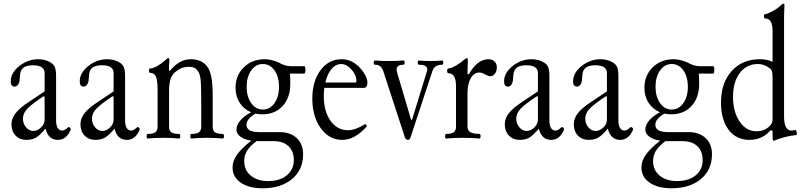

<svg xmlns="http://www.w3.org/2000/svg" viewBox="-20 -745 4337 1038"><path d="M123 11.2Q86.4 11.2 64.2 -12.2Q42 -35.6 42 -73.2Q42 -105 64.7 -133.8Q87.4 -162.6 140.1 -196.8L221.2 -251V-350.1Q221.2 -392.1 158.2 -392.1Q111.8 -392.1 97.2 -368.2Q89.4 -360.4 86.9 -324.2Q86.9 -302.7 79.3 -289.8Q71.8 -276.9 59.1 -276.9Q38.1 -276.9 38.1 -305.2Q38.1 -351.1 84.2 -387.9Q130.4 -424.8 187 -424.8Q225.6 -424.8 255.9 -405.8Q271 -396 277.1 -380.1Q283.2 -364.3 283.2 -334V-94.2Q283.2 -67.9 291.7 -53.5Q300.3 -39.1 315.9 -39.1Q330.1 -39.1 347.2 -56.2Q350.1 -59.1 354 -57.6Q357.9 -56.2 360.8 -51.5Q363.8 -46.9 361.8 -43Q338.9 11.2 293 11.2Q240.7 11.2 226.1 -49.8Q196.3 -14.2 175.3 -1.5Q154.3 11.2 123 11.2ZM221.2 -98.1V-221.2L215.8 -225.1Q149.4 -180.7 126.7 -156.2Q104 -131.8 104 -104Q104 -76.7 120.6 -56.9Q137.2 -37.1 160.2 -37.1Q183.1 -37.1 202.1 -56.2Q221.2 -75.2 221.2 -98.1Z M496.1 11.2Q459.5 11.2 437.3 -12.2Q415 -35.6 415 -73.2Q415 -105 437.7 -133.8Q460.4 -162.6 513.2 -196.8L594.2 -251V-350.1Q594.2 -392.1 531.2 -392.1Q484.9 -392.1 470.2 -368.2Q462.4 -360.4 460 -324.2Q460 -302.7 452.4 -289.8Q444.8 -276.9 432.1 -276.9Q411.1 -276.9 411.1 -305.2Q411.1 -351.1 457.3 -387.9Q503.4 -424.8 560.1 -424.8Q598.6 -424.8 628.9 -405.8Q644 -396 650.1 -380.1Q656.2 -364.3 656.2 -334V-94.2Q656.2 -67.9 664.8 -53.5Q673.3 -39.1 689 -39.1Q703.1 -39.1 720.2 -56.2Q723.1 -59.1 727.1 -57.6Q731 -56.2 733.9 -51.5Q736.8 -46.9 734.9 -43Q711.9 11.2 666 11.2Q613.8 11.2 599.1 -49.8Q569.3 -14.2 548.3 -1.5Q527.3 11.2 496.1 11.2ZM594.2 -98.1V-221.2L588.9 -225.1Q522.5 -180.7 499.8 -156.2Q477.1 -131.8 477.1 -104Q477.1 -76.7 493.7 -56.9Q510.3 -37.1 533.2 -37.1Q556.2 -37.1 575.2 -56.2Q594.2 -75.2 594.2 -98.1Z M778.8 3.9Q772.9 3.9 772.9 -8.5Q772.9 -21 778.8 -21Q806.6 -21 819.3 -29.5Q832 -38.1 832 -61V-257.8Q832 -310.1 823 -330.6Q814 -351.1 792 -351.1Q785.6 -351.1 785.6 -363Q785.6 -375 792 -375Q821.3 -375 873 -418.9Q885.3 -431.2 890.6 -431.2Q896 -431.2 896 -417Q893.1 -392.6 893.1 -363.8L898.9 -362.8Q926.3 -395 953.1 -409.9Q980 -424.8 1012.7 -424.8Q1047.9 -424.8 1073.5 -409.4Q1099.1 -394 1111.8 -365.2Q1129.9 -322.3 1129.9 -231.9V-61Q1129.9 -38.1 1142.6 -29.5Q1155.3 -21 1184.1 -21Q1190.9 -21 1190.9 -8.5Q1190.9 3.9 1184.1 3.9Q1147 0 1099.6 0Q1053.2 0 1014.6 3.9Q1008.8 3.9 1008.8 -8.5Q1008.8 -21 1014.6 -21Q1042.5 -21 1055.2 -29.5Q1067.9 -38.1 1067.9 -61V-174.8Q1067.9 -260.7 1065.9 -297.1Q1064 -333.5 1055.7 -351.1Q1045.4 -370.6 1033 -377.2Q1020.5 -383.8 999 -383.8Q962.4 -383.8 934.1 -360.8Q913.6 -346.7 903.8 -322.3Q894 -297.9 894 -253.9V-61Q894 -38.1 906.5 -29.5Q918.9 -21 947.8 -21Q954.6 -21 954.6 -8.5Q954.6 3.9 947.8 3.9Q910.6 0 862.8 0Q815.9 0 778.8 3.9Z M1397.5 -127Q1377.4 -127 1361.3 -130.9Q1312.5 -102.1 1312.5 -70.8Q1312.5 -30.8 1380.4 -30.8H1491.7Q1549.8 -30.8 1584.2 1.5Q1618.7 33.7 1618.7 88.9Q1618.7 172.9 1558.8 222.9Q1499 272.9 1399.4 272.9Q1325.7 272.9 1281.5 242.4Q1237.3 211.9 1237.3 160.2Q1237.3 125.5 1260 92.8Q1282.7 60.1 1338.4 15.1Q1301.8 10.3 1280 -6.1Q1258.3 -22.5 1258.3 -43.9Q1258.3 -68.4 1278.6 -93Q1298.8 -117.7 1337.4 -138.2Q1298.8 -154.3 1276.1 -189Q1253.4 -223.6 1253.4 -270Q1253.4 -337.4 1298.1 -381.1Q1342.8 -424.8 1411.6 -424.8Q1445.8 -424.8 1486.3 -407.2Q1521 -387.2 1551.8 -387.2H1624.5Q1631.3 -387.2 1631.3 -367.2Q1631.3 -347.2 1624.5 -347.2H1547.4Q1549.3 -335.9 1549.3 -291Q1549.3 -216.3 1507.8 -171.6Q1466.3 -127 1397.5 -127ZM1401.4 -152.8Q1439.5 -152.8 1463.9 -187.5Q1488.3 -222.2 1488.3 -275.9Q1488.3 -330.6 1463.9 -364.7Q1439.5 -398.9 1401.4 -398.9Q1362.8 -398.9 1338.1 -364.3Q1313.5 -329.6 1313.5 -275.9Q1313.5 -222.2 1338.1 -187.5Q1362.8 -152.8 1401.4 -152.8ZM1429.7 233.9Q1492.7 233.9 1530.5 202.9Q1568.4 171.9 1568.4 120.1Q1568.4 72.3 1539.6 45.2Q1510.7 18.1 1460.4 18.1H1366.7Q1331.1 44.9 1315.7 70.1Q1300.3 95.2 1300.3 126Q1300.3 175.3 1335.9 204.6Q1371.6 233.9 1429.7 233.9Z M1829.6 11.2Q1759.8 11.2 1714.1 -51.8Q1668.5 -114.7 1668.5 -211.9Q1668.5 -305.7 1712.6 -365.2Q1756.8 -424.8 1826.7 -424.8Q1886.7 -424.8 1931.6 -372.1Q1966.3 -330.6 1966.3 -298.8Q1966.3 -270 1946.8 -270H1733.4Q1730.5 -249 1730.5 -226.1Q1730.5 -143.6 1766.6 -92.3Q1802.7 -41 1861.3 -41Q1900.4 -41 1952.6 -73.2Q1954.6 -75.2 1957.8 -72.5Q1960.9 -69.8 1962.2 -65.9Q1963.4 -62 1961.4 -59.1Q1925.8 -22 1894.8 -5.4Q1863.8 11.2 1829.6 11.2ZM1824.7 -398.9Q1794.9 -398.9 1772.2 -371.8Q1749.5 -344.7 1738.8 -298.8H1901.4Q1906.7 -298.8 1906.7 -307.1Q1906.7 -339.8 1880.1 -369.4Q1853.5 -398.9 1824.7 -398.9Z M2169.4 -1 2052.2 -359.9Q2042 -395 2007.3 -395Q2000.5 -395 2000.5 -406.5Q2000.5 -418 2007.3 -418Q2044.9 -415 2083.5 -415Q2123 -415 2160.6 -418Q2167.5 -418 2167.5 -406.5Q2167.5 -395 2160.6 -395Q2114.7 -395 2126.5 -354L2202.6 -97.2H2207.5L2287.6 -357.9Q2293.5 -376.5 2283 -385.7Q2272.5 -395 2245.6 -395Q2238.3 -395 2238.3 -406.5Q2238.3 -418 2245.6 -418Q2276.9 -415 2306.6 -415Q2338.4 -415 2369.6 -418Q2376.5 -418 2376.5 -406.5Q2376.5 -395 2369.6 -395Q2327.6 -395 2317.4 -359.9L2200.7 -5.9Q2196.3 11.2 2185.5 11.2Q2174.8 11.2 2169.4 -1Z M2392.1 3.9Q2386.2 3.9 2386.2 -8.5Q2386.2 -21 2392.1 -21Q2419.9 -21 2432.6 -29.5Q2445.3 -38.1 2445.3 -61V-279.8Q2445.3 -349.1 2404.3 -349.1Q2397.5 -349.1 2397.5 -362.1Q2397.5 -375 2404.3 -375Q2418 -375 2445.6 -390.9Q2473.1 -406.7 2488.3 -421.9Q2501.5 -431.2 2505.4 -431.2Q2509.3 -431.2 2509.3 -418Q2507.3 -370.1 2507.3 -346.2L2514.2 -342.8Q2560.1 -424.8 2621.1 -424.8Q2641.6 -424.8 2653.8 -412.6Q2666 -400.4 2666 -380.9Q2666 -360.8 2655.8 -346.9Q2645.5 -333 2631.3 -333Q2620.1 -333 2604.5 -341.8Q2584 -353 2572.3 -353Q2543 -353 2525.1 -322.3Q2507.3 -291.5 2507.3 -238.8V-61Q2507.3 -38.6 2524.2 -29.8Q2541 -21 2571.3 -21Q2578.1 -21 2578.1 -8.5Q2578.1 3.9 2571.3 3.9Q2531.7 0 2482.4 0Q2433.1 0 2392.1 3.9Z M2790 11.2Q2753.4 11.2 2731.2 -12.2Q2709 -35.6 2709 -73.2Q2709 -105 2731.7 -133.8Q2754.4 -162.6 2807.1 -196.8L2888.2 -251V-350.1Q2888.2 -392.1 2825.2 -392.1Q2778.8 -392.1 2764.2 -368.2Q2756.3 -360.4 2753.9 -324.2Q2753.9 -302.7 2746.3 -289.8Q2738.8 -276.9 2726.1 -276.9Q2705.1 -276.9 2705.1 -305.2Q2705.1 -351.1 2751.2 -387.9Q2797.4 -424.8 2854 -424.8Q2892.6 -424.8 2922.9 -405.8Q2938 -396 2944.1 -380.1Q2950.2 -364.3 2950.2 -334V-94.2Q2950.2 -67.9 2958.7 -53.5Q2967.3 -39.1 2982.9 -39.1Q2997.1 -39.1 3014.2 -56.2Q3017.1 -59.1 3021 -57.6Q3024.9 -56.2 3027.8 -51.5Q3030.8 -46.9 3028.8 -43Q3005.9 11.2 2960 11.2Q2907.7 11.2 2893.1 -49.8Q2863.3 -14.2 2842.3 -1.5Q2821.3 11.2 2790 11.2ZM2888.2 -98.1V-221.2L2882.8 -225.1Q2816.4 -180.7 2793.7 -156.2Q2771 -131.8 2771 -104Q2771 -76.7 2787.6 -56.9Q2804.2 -37.1 2827.1 -37.1Q2850.1 -37.1 2869.1 -56.2Q2888.2 -75.2 2888.2 -98.1Z M3163.1 11.2Q3126.5 11.2 3104.2 -12.2Q3082 -35.6 3082 -73.2Q3082 -105 3104.7 -133.8Q3127.4 -162.6 3180.2 -196.8L3261.2 -251V-350.1Q3261.2 -392.1 3198.2 -392.1Q3151.9 -392.1 3137.2 -368.2Q3129.4 -360.4 3127 -324.2Q3127 -302.7 3119.4 -289.8Q3111.8 -276.9 3099.1 -276.9Q3078.1 -276.9 3078.1 -305.2Q3078.1 -351.1 3124.3 -387.9Q3170.4 -424.8 3227.1 -424.8Q3265.6 -424.8 3295.9 -405.8Q3311 -396 3317.1 -380.1Q3323.2 -364.3 3323.2 -334V-94.2Q3323.2 -67.9 3331.8 -53.5Q3340.3 -39.1 3356 -39.1Q3370.1 -39.1 3387.2 -56.2Q3390.1 -59.1 3394 -57.6Q3397.9 -56.2 3400.9 -51.5Q3403.8 -46.9 3401.9 -43Q3378.9 11.2 3333 11.2Q3280.8 11.2 3266.1 -49.8Q3236.3 -14.2 3215.3 -1.5Q3194.3 11.2 3163.1 11.2ZM3261.2 -98.1V-221.2L3255.9 -225.1Q3189.5 -180.7 3166.7 -156.2Q3144 -131.8 3144 -104Q3144 -76.7 3160.6 -56.9Q3177.2 -37.1 3200.2 -37.1Q3223.1 -37.1 3242.2 -56.2Q3261.2 -75.2 3261.2 -98.1Z M3607.9 -127Q3587.9 -127 3571.8 -130.9Q3522.9 -102.1 3522.9 -70.8Q3522.9 -30.8 3590.8 -30.8H3702.1Q3760.3 -30.8 3794.7 1.5Q3829.1 33.7 3829.1 88.9Q3829.1 172.9 3769.3 222.9Q3709.5 272.9 3609.9 272.9Q3536.1 272.9 3491.9 242.4Q3447.8 211.9 3447.8 160.2Q3447.8 125.5 3470.5 92.8Q3493.2 60.1 3548.8 15.1Q3512.2 10.3 3490.5 -6.1Q3468.8 -22.5 3468.8 -43.9Q3468.8 -68.4 3489 -93Q3509.3 -117.7 3547.9 -138.2Q3509.3 -154.3 3486.6 -189Q3463.9 -223.6 3463.9 -270Q3463.9 -337.4 3508.5 -381.1Q3553.2 -424.8 3622.1 -424.8Q3656.2 -424.8 3696.8 -407.2Q3731.4 -387.2 3762.2 -387.2H3835Q3841.8 -387.2 3841.8 -367.2Q3841.8 -347.2 3835 -347.2H3757.8Q3759.8 -335.9 3759.8 -291Q3759.8 -216.3 3718.3 -171.6Q3676.8 -127 3607.9 -127ZM3611.8 -152.8Q3649.9 -152.8 3674.3 -187.5Q3698.7 -222.2 3698.7 -275.9Q3698.7 -330.6 3674.3 -364.7Q3649.9 -398.9 3611.8 -398.9Q3573.2 -398.9 3548.6 -364.3Q3523.9 -329.6 3523.9 -275.9Q3523.9 -222.2 3548.6 -187.5Q3573.2 -152.8 3611.8 -152.8ZM3640.1 233.9Q3703.1 233.9 3741 202.9Q3778.8 171.9 3778.8 120.1Q3778.8 72.3 3750 45.2Q3721.2 18.1 3670.9 18.1H3577.1Q3541.5 44.9 3526.1 70.1Q3510.7 95.2 3510.7 126Q3510.7 175.3 3546.4 204.6Q3582 233.9 3640.1 233.9Z M4164.1 16.1Q4159.7 16.1 4158.2 11.2Q4156.7 6.3 4156.7 -8.8V-29.8Q4156.7 -41 4150.9 -41Q4146.5 -41 4139.6 -34.2Q4097.2 11.2 4031.7 11.2Q3960.4 11.2 3919.2 -43.2Q3877.9 -97.7 3877.9 -190.9Q3877.9 -296.4 3935.3 -360.6Q3992.7 -424.8 4086.9 -424.8Q4130.9 -424.8 4156.7 -410.2V-578.1Q4156.7 -645 4116.7 -645Q4110.4 -645 4110.4 -657Q4110.4 -668.9 4116.7 -668.9Q4127.9 -668.9 4156 -684.1Q4184.1 -699.2 4197.8 -712.9Q4210 -725.1 4215.8 -725.1Q4222.2 -725.1 4220.7 -710.9Q4218.8 -675.8 4218.8 -636.2V-113.8Q4218.8 -78.1 4228.8 -58.6Q4238.8 -39.1 4257.8 -39.1Q4264.2 -39.1 4281.7 -42Q4283.7 -42.5 4285.6 -35.6Q4287.6 -28.8 4287.8 -22.7Q4288.1 -16.6 4286.1 -15.1Q4223.1 -8.8 4164.1 16.1ZM4069.8 -35.2Q4106 -35.2 4131.8 -55.2Q4156.7 -74.2 4156.7 -97.2V-324.2Q4156.7 -364.3 4146 -372.1Q4114.3 -398.9 4076.7 -398.9Q4016.1 -398.9 3979.5 -350.3Q3942.9 -301.8 3942.9 -221.2Q3942.9 -140.1 3978.8 -87.6Q4014.6 -35.2 4069.8 -35.2Z"/></svg>

Font: Junicode SmCond Light
Style: Regular
Weight: 300
Width: 4
Designer: Peter S. Baker
Version: Version 2.206